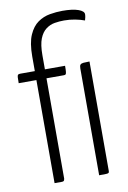

<svg xmlns="http://www.w3.org/2000/svg" viewBox="-84 -792 564 844"><g transform="rotate(-10 197.5 -370.0)"><path d="M90 0V-460H11Q11 -478 11.5 -486.5Q12 -495 15 -497.5Q18 -500 25 -500H90V-565Q90 -626 105.5 -661Q121 -696 145.5 -713Q170 -730 199 -735Q228 -740 255 -740Q300 -740 325.5 -731Q351 -722 351 -708Q351 -702 349.5 -694.5Q348 -687 346 -681Q327 -688 303.5 -692.5Q280 -697 255 -697Q234 -697 213 -693.5Q192 -690 174 -676.5Q156 -663 145.5 -636.5Q135 -610 135 -563V-500H225Q225 -481 224 -472.5Q223 -464 220.5 -462Q218 -460 212 -460H135V-12Q135 -12 133.5 -6Q132 0 122 0ZM289 0V-477Q289 -489 293 -493.5Q297 -498 307 -499Q317 -500 334 -500V-12Q334 -6 332 -3.5Q330 -1 321 -0.5Q312 0 289 0Z"/></g></svg>

Font: Yanone Kaffeesatz Light
Style: Regular
Weight: 300
Designer: Yanone (Cyrillic: Daniel Pouzeot, Huerta Tipografica, and Cyreal)
Foundry: Yanone
Version: Version 2.003